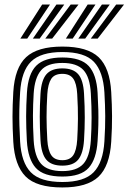

<svg xmlns="http://www.w3.org/2000/svg" viewBox="-20 -815 566 845"><path d="M254.5 10Q140.5 10 92.5 -38.6Q44.5 -87.2 38.5 -191Q35 -251.5 35 -301.1Q35 -350.8 38.5 -410Q45 -517 95.1 -563.5Q145.2 -610 254.5 -610Q365.2 -610 414.4 -562.9Q463.5 -515.8 469.5 -410Q472.8 -354.5 473.1 -304.1Q473.5 -253.8 469.5 -191Q462.8 -84 413.2 -37Q363.8 10 254.5 10ZM254.5 -14Q350.5 -14 392.1 -56.9Q433.8 -99.8 439.5 -192.8Q443.5 -257.5 443.1 -304.8Q442.8 -352 439.5 -408.2Q434.2 -499.5 393.4 -542.8Q352.5 -586 254.5 -586Q159.5 -586 116.9 -544.2Q74.2 -502.5 68.5 -408.2Q65.8 -363.5 65.1 -329.2Q64.5 -295 65.5 -263Q66.5 -231 68.5 -192.5Q73.8 -100 115.4 -57Q157 -14 254.5 -14ZM254.5 -38Q172 -38 137.5 -76.1Q103 -114.2 98.2 -195.5Q95 -254.8 95 -302.4Q95 -350 98.5 -406.5Q103.5 -489.8 139.6 -525.9Q175.8 -562 254.5 -562Q336 -562 370.4 -524.5Q404.8 -487 409.5 -407Q412 -363.5 412.8 -330.1Q413.5 -296.8 412.8 -265.1Q412 -233.5 409.5 -194.5Q404.5 -114.8 370.4 -76.4Q336.2 -38 254.5 -38ZM254.5 -62Q317.5 -62 346.4 -93.4Q375.2 -124.8 379.8 -197.8Q383 -249 383.1 -296.9Q383.2 -344.8 379.8 -403.8Q375.8 -476 346.9 -507Q318 -538 254.5 -538Q188.2 -538 160.4 -505.2Q132.5 -472.5 128.2 -403.5Q125.2 -355 125 -306Q124.8 -257 128.2 -196.5Q132.5 -125.8 161 -93.9Q189.5 -62 254.5 -62ZM254.5 -86Q206.2 -86 184 -112Q161.8 -138 158.2 -197.8Q155 -253.8 155 -301.4Q155 -349 158.2 -402.5Q162 -462.8 184.5 -488.4Q207 -514 254.5 -514Q302.2 -514 324.4 -488.2Q346.5 -462.5 349.8 -403Q353.2 -344.5 353.1 -297.5Q353 -250.5 349.8 -198.5Q346 -139 324.2 -112.5Q302.5 -86 254.5 -86ZM254.5 -110Q287 -110 301.9 -131.2Q316.8 -152.5 319.8 -200.2Q322.5 -245.2 323 -291.6Q323.5 -338 319.8 -401.5Q317.2 -448 302.2 -469Q287.2 -490 254.5 -490Q219.8 -490 205.4 -467.8Q191 -445.5 188.2 -400.8Q184.8 -343.5 184.9 -299.9Q185 -256.2 188.2 -199.5Q191 -153.5 205.8 -131.8Q220.5 -110 254.5 -110ZM69.5 -645 165.5 -795H200L99.8 -645ZM124.5 -645 228.2 -795H262.8L154.5 -645ZM179.2 -645 291 -795H325.5L209.5 -645ZM269.8 -645 365.8 -795H400.2L299.8 -645ZM324.5 -645 428.5 -795H463L354.8 -645ZM379.5 -645 491.2 -795H525.8L409.8 -645Z"/></svg>

Font: Big Shoulders Inline Text Black
Style: Regular
Weight: 900
Designer: Patric King
Foundry: XO Type Co
Version: Version 1.000